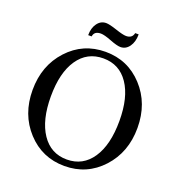

<svg xmlns="http://www.w3.org/2000/svg" viewBox="-166 -1099 1169 1249"><g transform="rotate(20 418.0 -475.0)"><path d="M159 -667Q263 -780 418 -780Q573 -780 677 -667Q781 -554 781 -385Q781 -216 677 -103Q573 10 418 10Q263 10 159 -103Q55 -216 55 -385Q55 -554 159 -667ZM655 -388Q655 -551 592.5 -643Q530 -735 419 -735Q307 -735 244 -642.5Q181 -550 181 -386Q181 -222 244 -128.5Q307 -35 418 -35Q529 -35 592 -128.5Q655 -222 655 -388ZM297 -843H273Q273 -893 296.5 -925Q320 -957 357 -957Q380 -957 432 -939.5Q484 -922 506 -922Q548 -922 556 -960H580Q580 -908 556.5 -875Q533 -842 496 -842Q472 -842 422 -861.5Q372 -881 348 -881Q302 -881 297 -843Z"/></g></svg>

Font: Libre Caslon Text
Style: Regular
Weight: 400
Designer: Pablo Impallari, Rodrigo Fuenzalida
Foundry: Pablo Impallari, Rodrigo Fuenzalida
Version: Version 1.002